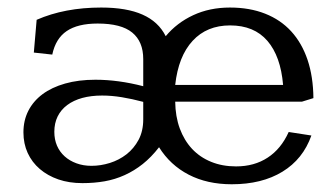

<svg xmlns="http://www.w3.org/2000/svg" viewBox="-20 -470 880 504"><path d="M397.5 -83.5Q377 -57.1 354.5 -39.3Q332 -21.5 307.1 -10.3Q282.2 1 254.6 5.9Q227.1 10.7 196.3 10.7Q161.6 10.7 133.3 1Q105 -8.8 84.5 -26.4Q64 -43.9 52.7 -68.4Q41.5 -92.8 41.5 -122.6Q41.5 -153.8 54.4 -179.2Q67.4 -204.6 91.6 -222.7Q115.7 -240.7 150.9 -250.7Q186 -260.7 230.5 -260.7Q290.5 -260.7 356 -243.7V-314.9Q356 -360.8 327.1 -384.5Q298.3 -408.2 236.3 -408.2Q184.1 -408.2 155 -388.4Q126 -368.7 117.2 -326.7L68.8 -332L76.2 -418Q149.9 -450.2 245.6 -450.2Q312.5 -450.2 354.2 -431.6Q396 -413.1 415 -375Q444.3 -410.2 487.3 -430.2Q530.3 -450.2 583.5 -450.2Q635.3 -450.2 676 -434.1Q716.8 -418 744.6 -387.5Q772.5 -356.9 787.4 -312.7Q802.2 -268.6 802.7 -212.4L772.5 -203.1H439.9Q440.4 -164.1 451.9 -132.8Q463.4 -101.6 484.1 -79.3Q504.9 -57.1 534.2 -45.2Q563.5 -33.2 599.6 -33.2Q647.5 -33.2 682.6 -56.2Q717.8 -79.1 737.8 -123.5L797.4 -114.3Q775.4 -52.2 721.4 -19.3Q667.5 13.7 588.4 13.7Q523.9 13.7 475.3 -11.5Q426.8 -36.6 397.5 -83.5ZM356 -202.6Q326.7 -210.4 299.8 -214.8Q272.9 -219.2 248 -219.2Q219.2 -219.2 196 -212.9Q172.9 -206.5 156.5 -194.3Q140.1 -182.1 131.3 -164.3Q122.6 -146.5 122.6 -124Q122.6 -104 129.6 -87.6Q136.7 -71.3 149.7 -59.6Q162.6 -47.9 180.7 -41.3Q198.7 -34.7 220.2 -34.7Q244.1 -34.7 268.3 -42.2Q292.5 -49.8 312 -64.9Q331.5 -80.1 343.8 -103Q356 -126 356 -156.7ZM723.1 -247.1Q716.8 -322.3 681.9 -362.8Q647 -403.3 584 -403.3Q522.9 -403.3 485.6 -362.8Q448.2 -322.3 439.9 -247.1Z"/></svg>

Font: Kameron
Style: Regular
Weight: 400
Version: Version 1.000